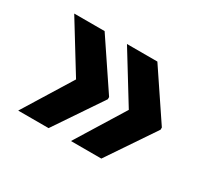

<svg xmlns="http://www.w3.org/2000/svg" viewBox="-94 -670 818 748"><g transform="rotate(30 314.5 -296.5)"><path d="M50.8 -78.1Q85 -132.8 186.5 -297.9Q222.7 -297.9 331.1 -297.9Q331.1 -296.9 331.1 -291Q294.9 -238.3 187.5 -78.1Q153.3 -78.1 50.8 -78.1ZM50.8 -514.6Q85 -514.6 187.5 -514.6Q223.6 -460.9 331.1 -300.8Q331.1 -299.8 331.1 -293.9Q294.9 -293.9 186.5 -293.9Q152.3 -348.6 50.8 -514.6ZM288.1 -78.1Q321.3 -132.8 423.8 -297.9Q460 -297.9 568.4 -297.9Q568.4 -296.9 568.4 -291Q532.2 -238.3 424.8 -78.1Q390.6 -78.1 288.1 -78.1ZM288.1 -514.6Q322.3 -514.6 424.8 -514.6Q460.9 -460.9 568.4 -300.8Q568.4 -299.8 568.4 -293.9Q532.2 -293.9 423.8 -293.9Q389.6 -348.6 288.1 -514.6Z"/></g></svg>

Font: DeepSea
Style: Bold
Weight: 700
Designer: Stem
Version: Version 3.019;git-0a5106e0b